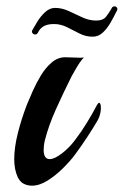

<svg xmlns="http://www.w3.org/2000/svg" viewBox="-20 -581 391 607"><path d="M273 -465Q251 -465 231.5 -475Q212 -485 192 -495Q172 -505 151 -505Q130 -505 118 -498Q106 -491 100 -478Q97 -472 91 -472Q86 -472 82.5 -476.5Q79 -481 83 -487Q88 -496 98 -512.5Q108 -529 122.5 -542.5Q137 -556 154 -556Q176 -556 197.5 -546Q219 -536 240.5 -526Q262 -516 284 -516Q306 -516 315.5 -528.5Q325 -541 332 -553Q335 -561 342 -561Q347 -561 350 -556.5Q353 -552 348 -544Q340 -528 329.5 -509.5Q319 -491 305 -478Q291 -465 273 -465ZM81 6Q68 6 56 0.5Q44 -5 36 -21Q25 -45 25 -78Q25 -114 36 -158.5Q47 -203 65 -250Q72 -267 83 -292Q94 -317 109 -342Q124 -367 143.5 -383.5Q163 -400 186 -400Q197 -400 217 -399Q237 -398 246 -399Q240 -395 232 -383Q224 -371 217 -358.5Q210 -346 206 -339Q180 -287 157 -236Q134 -185 122 -138Q120 -130 119 -122Q118 -114 118 -107Q118 -78 137 -78Q145 -78 154.5 -82.5Q164 -87 177 -97Q200 -115 217 -138Q237 -164 255 -193.5Q273 -223 286 -248Q291 -256 293 -256Q299 -256 299 -239Q299 -231 296.5 -220.5Q294 -210 289 -201Q275 -177 256 -148Q237 -119 217 -92Q203 -73 180 -50Q157 -27 131 -10.5Q105 6 81 6Z"/></svg>

Font: Playball
Style: Regular
Weight: 400
Designer: Robert E. Leuschke
Foundry: Robert E. Leuschke
Version: Version 1.010